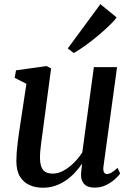

<svg xmlns="http://www.w3.org/2000/svg" viewBox="-20 -868 622 898"><path d="M180 10Q147 10 119 -2Q91 -14 73.8 -41.5Q56.5 -69 56.5 -115.5Q56.5 -132 58 -153.5Q59.5 -175 62.5 -199Q65.5 -223 68.8 -246.5Q72 -270 75.5 -291L103.5 -476L48.5 -504L55 -539L198 -559L219 -548L184.5 -288.5Q182 -267.5 179 -246.2Q176 -225 173.2 -204.5Q170.5 -184 168.8 -165.8Q167 -147.5 167 -133Q167 -103 174 -86.2Q181 -69.5 194.5 -62.8Q208 -56 227 -56Q252 -56 277.8 -70.2Q303.5 -84.5 326.2 -107.2Q349 -130 365 -155.5L419 -554H527.5L464 -90Q461.5 -71.5 466.2 -62.8Q471 -54 480 -54Q489.5 -54 501 -60.5Q512.5 -67 530 -83L542 -56.5Q537 -48 520.2 -32.2Q503.5 -16.5 478.5 -3.5Q453.5 9.5 422.5 9.5Q389.5 9.5 374 -7Q358.5 -23.5 359 -50.5Q359 -53 359.2 -58.5Q359.5 -64 360.5 -71.2Q361.5 -78.5 362.2 -86Q363 -93.5 364 -99.5L362.5 -100.5Q348 -79.5 329.5 -59.8Q311 -40 288.2 -24.2Q265.5 -8.5 238.5 0.8Q211.5 10 180 10ZM297 -641.5 449.5 -848.5 525.5 -786.5Q518.5 -776 501.8 -759Q485 -742 462.2 -721.8Q439.5 -701.5 414.5 -681.8Q389.5 -662 366 -645.8Q342.5 -629.5 325 -620Z"/></svg>

Font: Merriweather 36pt Medium
Style: Italic
Weight: 500
Italic angle: -7.8°
Version: Version 2.101